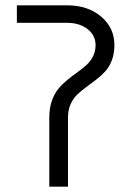

<svg xmlns="http://www.w3.org/2000/svg" viewBox="-20 -698 482 717"><path d="M43 -678.2H230Q307.6 -678.2 357.4 -636.2Q407.2 -594.2 407.2 -529.8Q407.2 -498 397.7 -472.9Q388.2 -447.8 372.8 -431.2Q357.4 -414.6 338.9 -400.4Q320.3 -386.2 302 -372.8Q283.7 -359.4 268.3 -344.7Q252.9 -330.1 243.4 -308.3Q233.9 -286.6 233.9 -259.8V-1H164.1V-259.8Q164.1 -293.9 173.6 -321.3Q183.1 -348.6 198.2 -366.7Q213.4 -384.8 231.9 -399.9Q250.5 -415 269 -428.2Q287.6 -441.4 302.7 -455.1Q317.9 -468.8 327.4 -487.5Q336.9 -506.3 336.9 -529.8Q336.9 -565.9 306.9 -589.4Q276.9 -612.8 230 -612.8H43Z"/></svg>

Font: LT Superior
Style: Regular
Weight: 400
Designer: Daniel Lyons
Foundry: LyonsType
Version: Version 1.000